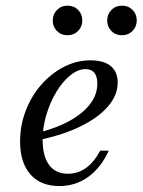

<svg xmlns="http://www.w3.org/2000/svg" viewBox="-20 -636 496 668"><path d="M186.6 11.3Q121.3 11.3 85.6 -29.5Q49.9 -70.2 49.9 -144Q49.9 -199.6 69.4 -250.6Q89 -301.7 123.4 -341Q157.8 -380.4 202.1 -403.2Q246.3 -426.1 294.7 -426.1Q341.2 -426.1 365.4 -406.1Q389.5 -386.1 389.5 -348.5Q389.5 -305.1 356 -266.1Q322.5 -227 261.2 -196.8Q199.9 -166.6 115.2 -149L115.1 -174.8Q179.5 -191.2 224.8 -217Q270.1 -242.7 294.3 -275.1Q318.6 -307.5 318.6 -345.1Q318.6 -370 308.3 -382.7Q298 -395.5 277.5 -395.5Q251.2 -395.5 224.4 -373.8Q197.7 -352.2 176.2 -316.5Q154.7 -280.9 141.5 -237.2Q128.3 -193.5 128.3 -150.2Q128.3 -92.8 150.9 -62.1Q173.6 -31.5 215.8 -31.5Q250.5 -31.5 278.7 -51.3Q306.9 -71.2 328.6 -111.8H358.4Q330.6 -51.7 286.6 -20.2Q242.5 11.3 186.6 11.3ZM404 -513.4Q381.8 -513.4 367.3 -528.3Q352.9 -543.1 352.9 -564.5Q352.9 -586.3 367.5 -601.3Q382.1 -616.3 404.5 -616.3Q426.8 -616.3 441.3 -601.4Q455.8 -586.6 455.8 -565Q455.8 -543.4 441.1 -528.4Q426.5 -513.4 404 -513.4ZM214.7 -513.4Q192.4 -513.4 178 -528.3Q163.5 -543.1 163.5 -564.5Q163.5 -586.3 178.1 -601.3Q192.7 -616.3 215.1 -616.3Q237.5 -616.3 251.9 -601.4Q266.4 -586.6 266.4 -565Q266.4 -543.4 251.8 -528.4Q237.2 -513.4 214.7 -513.4Z"/></svg>

Font: Playfair 5pt SemiExpanded Light 12pt
Style: Italic
Weight: 300
Italic angle: -15.6°
Version: Version 2.000;gftools[0.9.28]